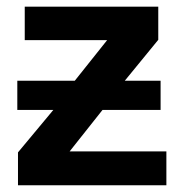

<svg xmlns="http://www.w3.org/2000/svg" viewBox="-20 -548 540 568"><path d="M472.2 -100.1V0H33.2V-97.2L137.7 -222.7H31.2V-309.1H201.2L296.9 -429.2H53.2V-528.3H448.2V-430.2L349.1 -309.1H455.1V-222.7H283.2L186 -100.1Z"/></svg>

Font: Arimo
Style: Bold
Weight: 700
Designer: Steve Matteson
Foundry: Monotype Imaging Inc.
Version: Version 1.33